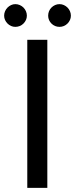

<svg xmlns="http://www.w3.org/2000/svg" viewBox="-27 -909 363 929"><path d="M202 0H105V-716.5H202ZM103 -833Q103 -822 98.5 -812.2Q94 -802.5 86.5 -795Q79 -787.5 68.8 -783.2Q58.5 -779 47 -779Q36.5 -779 26.8 -783.2Q17 -787.5 9.5 -795Q2 -802.5 -2.5 -812.2Q-7 -822 -7 -833Q-7 -844.5 -2.5 -854.8Q2 -865 9.5 -872.5Q17 -880 26.8 -884.5Q36.5 -889 47 -889Q58.5 -889 68.8 -884.5Q79 -880 86.5 -872.5Q94 -865 98.5 -854.8Q103 -844.5 103 -833ZM316 -833Q316 -822 311.5 -812.2Q307 -802.5 299.5 -795Q292 -787.5 282 -783.2Q272 -779 261 -779Q249.5 -779 239.5 -783.2Q229.5 -787.5 222 -795Q214.5 -802.5 210.2 -812.2Q206 -822 206 -833Q206 -844.5 210.2 -854.8Q214.5 -865 222 -872.5Q229.5 -880 239.5 -884.5Q249.5 -889 261 -889Q272 -889 282 -884.5Q292 -880 299.5 -872.5Q307 -865 311.5 -854.8Q316 -844.5 316 -833Z"/></svg>

Font: Lato TR
Style: Regular
Weight: 400
Designer: Lukasz Dziedzic
Foundry: tyPoland Lukasz Dziedzic
Version: Version 1.104 2013